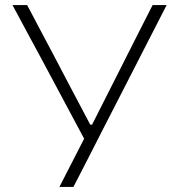

<svg xmlns="http://www.w3.org/2000/svg" viewBox="-20 -733 703 753"><path d="M213 0Q236 -45 259.8 -91.2Q283.5 -137.5 310 -189L140 -507Q112 -558.5 86.8 -605.5Q61.5 -652.5 29 -713H86.5Q121.5 -646.5 147 -598.5Q172.5 -550 195.5 -507Q218 -463.5 245.5 -411.5L334 -244H341L424 -408Q451.5 -462.5 474 -507Q496.5 -551.5 521 -600Q545.5 -648 578.5 -713H633.5Q600.5 -649 564.5 -578.5Q528.5 -508 499 -450.5L383 -224.5Q357.5 -174 326.8 -114.2Q296 -54.5 268 0Z"/></svg>

Font: Heraclito ExtraLight
Style: Regular
Weight: 200
Designer: Kostas Bartsokas (font) & Cristiano Sobral (main changes)
Foundry: Kostas Bartsokas (font) & Cristiano Sobral (main changes)
Version: Version 1.00;July 8, 2020;FontCreator 13.0.0.2655 64-bit